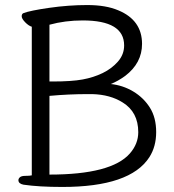

<svg xmlns="http://www.w3.org/2000/svg" viewBox="-20 -731 690 761"><path d="M327 -358Q253 -358 176 -351V-39Q422 -39 495 -123Q528 -161 528 -207Q528 -287 466 -325Q417 -356 346 -358ZM472 -551Q472 -650 308 -650Q238 -650 176 -633V-408H189Q264 -408 307.5 -416Q351 -424 387 -441.5Q423 -459 447.5 -487Q472 -515 472 -551ZM106 -36V-625Q93 -629 79.5 -643Q66 -657 66 -666.5Q66 -676 73 -679Q99 -689 175.5 -700Q252 -711 326 -711Q400 -711 449 -690Q543 -651 543 -557Q543 -481 476 -430Q447 -409 419 -398Q467 -393 508 -368.5Q549 -344 574 -304.5Q599 -265 599 -207.5Q599 -150 572 -108Q496 10 227 10Q134 10 73 1Q53 -3 53 -17Q53 -23 59 -28.5Q65 -34 81.5 -34Q98 -34 106 -36Z"/></svg>

Font: LXGW WenKai
Style: Regular
Weight: 400
Designer: LXGW / Fontworks Inc.
Foundry: LXGW / Fontworks Inc.
Version: Version 1.520; June 14, 2025